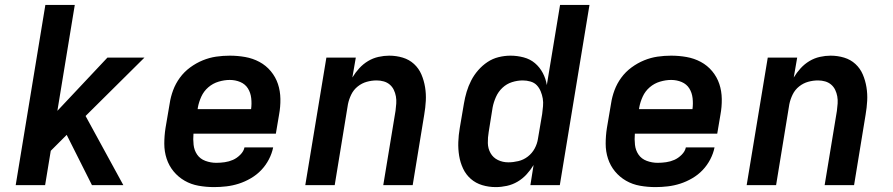

<svg xmlns="http://www.w3.org/2000/svg" viewBox="-20 -755 3640 783"><path d="M355 0 252 -205 187 -140 164 0H44L165 -735H285L214 -303L418 -520H569L329 -282L483 0Z M853 8Q821 8 790 2.5Q759 -3 733 -18Q707 -33 688 -56Q669 -79 659.5 -108Q650 -137 650 -169Q650 -201 655 -233L672 -333Q676 -360 686 -387Q696 -414 713.5 -438Q731 -462 755.5 -480Q780 -498 807 -509Q834 -520 861.5 -524Q889 -528 917 -528Q949 -528 980 -522.5Q1011 -517 1038 -502.5Q1065 -488 1084.5 -464.5Q1104 -441 1113.5 -412.5Q1123 -384 1123.5 -351.5Q1124 -319 1118 -287L1105 -210H769Q767 -187 769.5 -164.5Q772 -142 784 -124.5Q796 -107 817.5 -99Q839 -91 862 -91Q879 -91 896.5 -93.5Q914 -96 930 -103Q946 -110 960 -124Q974 -138 977 -154H1094Q1089 -129 1076.5 -105Q1064 -81 1045.5 -61.5Q1027 -42 1003 -28Q979 -14 954 -6Q929 2 903.5 5Q878 8 853 8ZM786 -310H1004Q1007 -332 1004.5 -354.5Q1002 -377 991 -394.5Q980 -412 960 -420.5Q940 -429 917 -429Q895 -429 871.5 -422Q848 -415 829.5 -399Q811 -383 801 -361Q791 -339 787 -317Z M1225 0 1311 -520H1431L1417 -439Q1429 -459 1445 -476.5Q1461 -494 1481 -506Q1501 -518 1523.5 -523Q1546 -528 1567 -528Q1596 -528 1622.5 -520Q1649 -512 1668.5 -494Q1688 -476 1698.5 -451.5Q1709 -427 1713.5 -399.5Q1718 -372 1716.5 -344Q1715 -316 1710 -287L1663 0H1543L1593 -303Q1595 -318 1596 -333Q1597 -348 1594.5 -362Q1592 -376 1586 -388.5Q1580 -401 1569.5 -410Q1559 -419 1545 -423Q1531 -427 1516 -427Q1496 -427 1476 -421.5Q1456 -416 1439 -402.5Q1422 -389 1412.5 -369.5Q1403 -350 1399 -330L1345 0Z M2002 8Q1973 8 1946.5 0Q1920 -8 1900 -25.5Q1880 -43 1868.5 -67.5Q1857 -92 1852.5 -119.5Q1848 -147 1849 -175.5Q1850 -204 1855 -233L1872 -333Q1876 -357 1883 -380.5Q1890 -404 1901.5 -426.5Q1913 -449 1930 -468.5Q1947 -488 1968 -502Q1989 -516 2013.5 -522Q2038 -528 2062 -528Q2089 -528 2115.5 -521Q2142 -514 2161.5 -497.5Q2181 -481 2193.5 -457.5Q2206 -434 2210 -408L2264 -735H2384L2263 0H2143L2156 -82Q2144 -62 2127.5 -44Q2111 -26 2090.5 -14Q2070 -2 2047 3Q2024 8 2002 8ZM2053 -93Q2073 -93 2094 -98Q2115 -103 2132.5 -116.5Q2150 -130 2160.5 -149.5Q2171 -169 2174 -190L2191 -290Q2193 -306 2194.5 -322Q2196 -338 2193.5 -353Q2191 -368 2185 -382.5Q2179 -397 2169 -407.5Q2159 -418 2143.5 -422.5Q2128 -427 2112 -427Q2090 -427 2068 -420Q2046 -413 2029 -397Q2012 -381 2002.5 -359.5Q1993 -338 1989 -317L1973 -217Q1969 -194 1969.5 -171.5Q1970 -149 1980.5 -130.5Q1991 -112 2010.5 -102.5Q2030 -93 2053 -93Z M2653 8Q2621 8 2590 2.5Q2559 -3 2533 -18Q2507 -33 2488 -56Q2469 -79 2459.5 -108Q2450 -137 2450 -169Q2450 -201 2455 -233L2472 -333Q2476 -360 2486 -387Q2496 -414 2513.5 -438Q2531 -462 2555.5 -480Q2580 -498 2607 -509Q2634 -520 2661.5 -524Q2689 -528 2717 -528Q2749 -528 2780 -522.5Q2811 -517 2838 -502.5Q2865 -488 2884.5 -464.5Q2904 -441 2913.5 -412.5Q2923 -384 2923.5 -351.5Q2924 -319 2918 -287L2905 -210H2569Q2567 -187 2569.5 -164.5Q2572 -142 2584 -124.5Q2596 -107 2617.5 -99Q2639 -91 2662 -91Q2679 -91 2696.5 -93.5Q2714 -96 2730 -103Q2746 -110 2760 -124Q2774 -138 2777 -154H2894Q2889 -129 2876.5 -105Q2864 -81 2845.5 -61.5Q2827 -42 2803 -28Q2779 -14 2754 -6Q2729 2 2703.5 5Q2678 8 2653 8ZM2586 -310H2804Q2807 -332 2804.5 -354.5Q2802 -377 2791 -394.5Q2780 -412 2760 -420.5Q2740 -429 2717 -429Q2695 -429 2671.5 -422Q2648 -415 2629.5 -399Q2611 -383 2601 -361Q2591 -339 2587 -317Z M3025 0 3111 -520H3231L3217 -439Q3229 -459 3245 -476.5Q3261 -494 3281 -506Q3301 -518 3323.5 -523Q3346 -528 3367 -528Q3396 -528 3422.5 -520Q3449 -512 3468.5 -494Q3488 -476 3498.5 -451.5Q3509 -427 3513.5 -399.5Q3518 -372 3516.5 -344Q3515 -316 3510 -287L3463 0H3343L3393 -303Q3395 -318 3396 -333Q3397 -348 3394.5 -362Q3392 -376 3386 -388.5Q3380 -401 3369.5 -410Q3359 -419 3345 -423Q3331 -427 3316 -427Q3296 -427 3276 -421.5Q3256 -416 3239 -402.5Q3222 -389 3212.5 -369.5Q3203 -350 3199 -330L3145 0Z"/></svg>

Font: Iosevka Extended Oblique
Style: Bold
Weight: 700
Width: 7
Italic angle: -9°
Monospace: yes
Designer: Belleve Invis
Foundry: Belleve Invis
Version: Version 32.5.0; ttfautohint (v1.8.4)